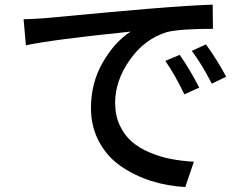

<svg xmlns="http://www.w3.org/2000/svg" viewBox="-20 -750 1040 807"><path d="M674.8 -494.1 735.4 -519.5Q779.3 -456.1 817.4 -381.8L754.9 -353.5Q713.9 -438.5 674.8 -494.1ZM786.1 -536.1 845.7 -563.5Q891.6 -500 930.7 -427.7L870.1 -398.4Q827.1 -482.4 786.1 -536.1ZM88.9 -559.6 79.1 -668.9Q136.7 -670.9 170.9 -673.8Q481.4 -703.1 601.6 -712.9Q779.3 -727.5 874 -730.5L875 -628.9Q737.3 -628.9 681.6 -615.2Q586.9 -585.9 525.4 -498Q463.9 -410.2 463.9 -318.4Q463.9 -265.6 482.9 -224.1Q502 -182.6 533.2 -155.3Q564.5 -127.9 608.4 -109.4Q652.3 -90.8 697.8 -82Q743.2 -73.2 794.9 -70.3L758.8 36.1Q683.6 32.2 614.7 10.3Q545.9 -11.7 488.3 -51.3Q430.7 -90.8 396.5 -154.3Q362.3 -217.8 362.3 -295.9Q362.3 -401.4 412.1 -487.8Q461.9 -574.2 529.3 -617.2Q196.3 -583 88.9 -559.6Z"/></svg>

Font: Gen Shin Gothic Monospace Medium
Style: Regular
Weight: 500
Designer: [Source Han Sans]
Ryoko NISHIZUKA  (kana & ideographs); Paul D. Hunt (Latin, Greek & Cyrillic); Wenlong ZHANG  (bopomofo
Version: Version 1.002.20150607